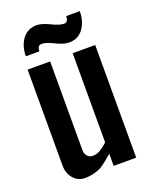

<svg xmlns="http://www.w3.org/2000/svg" viewBox="-154 -910 792 1001"><g transform="rotate(-20 242.0 -409.5)"><path d="M52.2 -92.3V-625H177.2V-130.4Q177.7 -110.8 189.5 -98.6Q201.2 -86.4 215.8 -86.4Q230.5 -86.4 240.2 -88.9Q250 -91.8 259.8 -97.7Q269.5 -103.5 274.4 -107.4Q280.3 -111.3 290 -119.6Q299.8 -128.4 302.2 -130.4V-625H427.2V0H302.2V-67.4Q244.1 -17.1 224.6 -8.8Q182.6 8.8 142.1 8.8Q102.1 8.8 77.1 -20.5Q52.2 -49.8 52.2 -92.3ZM304.7 -683.6Q275.4 -683.6 232.4 -705.1Q189.5 -726.6 166 -726.1Q142.6 -726.1 142.6 -693.4H67.4Q67.4 -750 95.7 -788.1Q124 -826.2 174.8 -826.7Q203.1 -826.7 245.6 -805.7Q288.1 -784.7 312.5 -784.7Q336.9 -784.7 336.9 -818.4H412.1Q412.1 -761.7 383.8 -722.7Q355.5 -683.6 304.7 -683.6Z"/></g></svg>

Font: Oswald
Style: Book
Weight: 400
Designer: vernon adams
Foundry: vernon adams
Version: Version 1.000